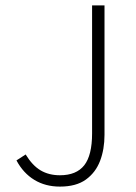

<svg xmlns="http://www.w3.org/2000/svg" viewBox="-20 -679 502 711"><path d="M202 12Q148 12 107 -13Q66 -38 41 -85L75 -107Q100 -66 130.5 -48Q161 -30 202 -30Q263 -30 292 -67Q321 -104 321 -185V-659H367V-180Q367 -126 350.5 -83Q334 -40 298 -14Q262 12 202 12Z"/></svg>

Font: Source Sans 3 ExtraLight Light
Style: Regular
Weight: 300
Version: Version 3.052;hotconv 1.1.0;makeotfexe 2.6.0